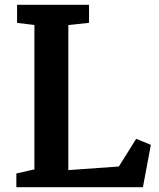

<svg xmlns="http://www.w3.org/2000/svg" viewBox="-20 -778 659 798"><path d="M123 -74V-674L51 -683V-758H350V-683L264 -674V-71L474 -86L546 -201L607 -176L574 0H48V-57Z"/></svg>

Font: Martel ExtraBold
Style: Regular
Weight: 800
Designer: Dan Reynolds
Foundry: Dan Reynolds
Version: Version 1.001; ttfautohint (v1.1) -l 5 -r 5 -G 72 -x 0 -D la